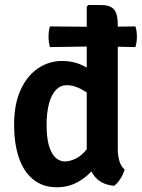

<svg xmlns="http://www.w3.org/2000/svg" viewBox="-20 -756 582 789"><path d="M185 -562.5Q182 -575 180.8 -584.2Q179.5 -593.5 179.5 -604.5Q179.5 -617 180.8 -626.5Q182 -636 185 -647.5L391.5 -645.5L536.5 -647.5Q540 -636 541.2 -626.5Q542.5 -617 542.5 -604.5Q542.5 -593.5 541.2 -584.2Q540 -575 536.5 -562.5L388.5 -565.5ZM464 -142.5Q464 -116 470.8 -93.8Q477.5 -71.5 492 -59.5Q488 -42 475.2 -22Q462.5 -2 449 7.5Q391 2.5 363.8 -38Q336.5 -78.5 336.5 -134V-729L343 -735.5H393.5Q433 -735.5 448.5 -717.2Q464 -699 464 -655ZM38 -242.5Q38 -330 65.5 -388.5Q93 -447 137.8 -476.2Q182.5 -505.5 234 -505.5Q284 -505.5 324 -485Q364 -464.5 398.5 -442L380 -345Q351 -368 318.2 -387Q285.5 -406 255 -406Q229 -406 210.5 -387.2Q192 -368.5 181.8 -331.8Q171.5 -295 171.5 -241.5Q171.5 -189 181.5 -156Q191.5 -123 208.8 -107.8Q226 -92.5 246 -92.5Q266.5 -92.5 290.8 -104Q315 -115.5 337 -143.5Q359 -171.5 371.5 -220L400.5 -137.5Q393.5 -100 367.2 -65.5Q341 -31 301.5 -8.8Q262 13.5 213.5 13.5Q155 13.5 115.8 -19Q76.5 -51.5 57.2 -109.2Q38 -167 38 -242.5Z"/></svg>

Font: Signika Light SemiBold
Style: Regular
Weight: 600
Version: Version 2.003;gftools[0.9.32]